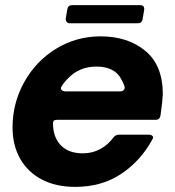

<svg xmlns="http://www.w3.org/2000/svg" viewBox="-20 -718 684 750"><path d="M29 -220Q29 -315 74.5 -397Q120 -479 199 -527.5Q278 -576 373 -576Q479 -576 547.5 -519.5Q616 -463 616 -350Q615 -324 607 -267Q604 -250 588 -250H205Q195 -250 191 -247Q187 -244 187 -237Q187 -182 217.5 -150.5Q248 -119 304 -119Q341 -119 372 -136Q403 -153 423 -181Q431 -192 446 -192H560Q571 -192 575.5 -187Q580 -182 576 -175Q531 -91 454.5 -39.5Q378 12 274 12Q198 12 143 -17Q88 -46 58.5 -98.5Q29 -151 29 -220ZM449 -361Q458 -361 463 -366Q468 -371 467 -379Q461 -397 455 -406Q443 -432 417.5 -445Q392 -458 358 -458Q289 -458 246 -412Q232 -399 221 -381Q218 -377 218 -373Q218 -368 223 -364.5Q228 -361 236 -361ZM253 -627Q245 -627 240.5 -632.5Q236 -638 237 -647L243 -682Q246 -698 262 -698H527Q546 -698 543 -678L537 -643Q534 -627 518 -627Z"/></svg>

Font: Open Sauce Two ExtraBold Italic
Style: Regular
Weight: 800
Italic angle: -10°
Designer: Alfredo Marco Pradil
Foundry: Creative Sauce Fz LLC
Version: Version 1.477